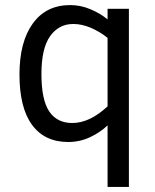

<svg xmlns="http://www.w3.org/2000/svg" viewBox="-20 -547 613 760"><path d="M405.8 192.9V-50.8Q377 -22.9 336.4 -3.9Q295.9 15.1 250 15.1Q156.7 15.1 106.9 -52.7Q57.1 -120.6 57.1 -252Q57.1 -381.3 109.9 -454.1Q162.6 -526.9 257.8 -526.9Q298.8 -526.9 337.9 -510.5Q377 -494.1 405.8 -470.2V-512.2H490.2V192.9ZM405.8 -397Q377.9 -419.9 341.6 -436Q305.2 -452.1 270 -452.1Q212.9 -452.1 178.5 -404.1Q144 -356 144 -253.9Q144 -151.9 174.8 -106Q205.6 -60.1 266.1 -60.1Q335 -60.1 405.8 -126Z"/></svg>

Font: Lorenzo Sans
Style: Regular
Weight: 400
Foundry: Intel Corporation
Version: Version 1.00; ttfautohint (v1.5)